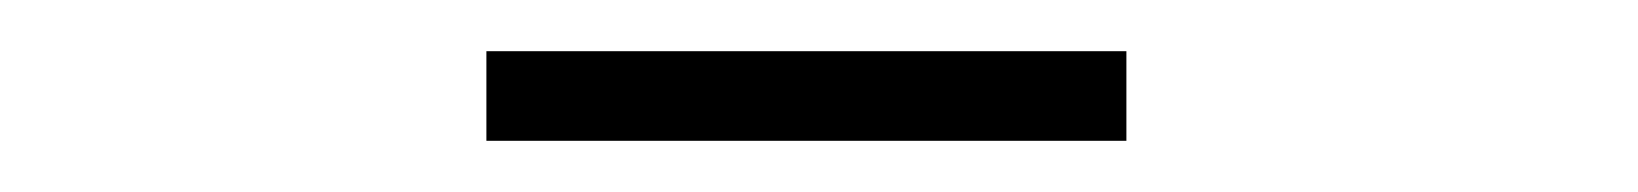

<svg xmlns="http://www.w3.org/2000/svg" viewBox="-20 -758 640 75"><path d="M170 -703V-738H420V-703Z"/></svg>

Font: Cinzel
Style: Regular
Weight: 400
Designer: Natanael Gama
Version: Version 1.001;PS 001.001;hotconv 1.0.56;makeotf.lib2.0.21325